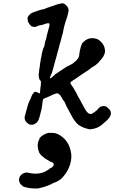

<svg xmlns="http://www.w3.org/2000/svg" viewBox="-20 -730 676 1136"><path d="M269 56Q273 56 283 56Q293 56 300 57Q307 58 310 59Q327 64 342 75Q376 99 391 138Q398 156 401 178Q404 200 399 225Q394 251 381 276Q367 303 344 326Q335 335 329 337Q325 339 323 341Q315 346 298 352Q292 355 289 356Q279 362 271 365Q267 366 263 368Q246 375 236 377Q231 378 226 380Q212 384 205 385Q180 386 154 383Q145 381 128 377Q113 373 113 370Q113 370 109 366Q100 359 98 354Q95 348 93 341Q91 329 96 317Q100 310 105 305Q111 299 119 295Q124 294 124 293.5Q124 293 129 292Q134 291 135 291Q135 289 152 293Q168 297 182 297Q192 298 201 297Q228 295 249 284Q263 277 275 267Q280 263 280 264Q281 265 287 260Q289 258 290 258Q292 258 295 252L296 251V249L297 248Q298 244 298 242Q298 237 293 233Q287 229 285 229Q283 229 275.5 225Q268 221 264 218Q247 209 237 200Q224 190 217 181Q210 170 210 168Q211 167 209 163Q204 152 205 148Q205 146 204 142Q203 138 203 129Q203 113 210 100Q214 91 213.5 90Q213 89 221 80Q227 74 236 69Q251 59 269 56ZM345 -710Q351 -711 355 -710Q361 -708 369 -701Q374 -697 380 -689Q382 -686 383.5 -681.5Q385 -677 386 -671Q386 -661 378 -632Q375 -620 372.5 -615Q370 -610 367.5 -601.5Q365 -593 364 -588Q363 -583 360 -575Q355 -555 354 -547Q354 -541 352 -535Q348 -522 346 -515Q345 -509 343 -502Q341 -494 337 -480Q335 -474 333 -467.5Q331 -461 330 -454.5Q329 -448 327 -443Q324 -434 320 -418Q317 -407 315 -399Q310 -383 308 -374Q306 -367 303 -356Q300 -345 297.5 -335Q295 -325 293 -319.5Q291 -314 290 -309Q288 -299 286 -296Q285 -296 282 -289Q279 -281 278 -277Q274 -268 276 -266Q276 -266 277 -266L284 -270L286 -271Q288 -273 288 -273.5Q288 -274 290 -275Q292 -276 293 -277.5Q294 -279 294 -279.5Q294 -280 298 -282Q305 -286 304 -287Q303 -288 303 -288Q303 -288 327 -304Q351 -320 365 -329Q379 -339 380 -338Q381 -338 388 -342Q390 -344 391 -344Q393 -344 397 -347Q399 -348 399.5 -348Q400 -348 401.5 -349Q403 -350 406.5 -351.5Q410 -353 413 -356Q416 -359 417.5 -360Q419 -361 419 -361.5Q419 -362 422 -364Q427 -367 426 -368Q426 -368 430 -371Q436 -375 436 -378Q436 -379 439 -382Q444 -387 446 -393Q449 -400 449 -408Q449 -411 449 -412Q451 -413 451 -422Q451 -427 452 -428.5Q453 -430 453.5 -434Q454 -438 454.5 -438.5Q455 -439 455.5 -442Q456 -445 457.5 -449.5Q459 -454 458.5 -454Q458 -454 460.5 -459.5Q463 -465 463 -466Q463 -472 475 -483Q491 -498 511 -503Q516 -504 524 -504Q538 -504 549 -501Q565 -496 578 -482Q598 -463 601 -435Q602 -423 600 -417Q600 -417 598 -410Q594 -400 591 -395Q587 -389 580 -380Q575 -375 572 -371Q563 -358 548 -347Q545 -345 541.5 -342Q538 -339 532 -336Q526 -333 523 -331Q513 -324 508 -319Q506 -317 501 -314Q465 -291 424 -262Q420 -260 416 -257Q403 -249 398 -244Q397 -242 397 -240Q396 -235 402 -228Q415 -211 432 -179Q443 -157 445 -153Q447 -151 449.5 -146.5Q452 -142 453 -140Q454 -138 464 -119Q468 -112 470 -108.5Q472 -105 477 -95Q485 -80 492 -71Q501 -59 509 -57Q511 -56 514 -56Q517 -56 518 -56.5Q519 -57 519.5 -56Q520 -55 521 -56Q524 -56 530 -61Q534 -64 534 -64Q536 -64 541 -68Q544 -71 544 -71Q547 -71 553 -78Q555 -80 558 -83Q561 -86 560 -86L563 -89L569 -94Q568 -95 570.5 -96.5Q573 -98 576.5 -99.5Q580 -101 583 -101Q592 -104 601 -102Q603 -101 606 -100Q609 -99 611 -98Q613 -97 613 -96.5Q613 -96 617 -92Q621 -88 623 -87Q626 -85 627 -83Q632 -78 635 -69Q638 -57 633 -45Q625 -26 594 -2Q589 2 586 6Q574 16 558 24Q544 30 533 32Q519 35 510 35Q504 34 499.5 32.5Q495 31 490 30Q477 27 462 19Q456 16 453 14Q445 11 431 -4Q421 -16 413 -28Q411 -32 408 -37Q405 -42 398.5 -54.5Q392 -67 387 -76Q367 -112 367 -116Q367 -117 364.5 -122.5Q362 -128 358.5 -131.5Q355 -135 351.5 -141.5Q348 -148 345.5 -152.5Q343 -157 341 -159Q335 -171 324 -176Q321 -178 317 -178Q314 -178 303 -174Q300 -173 298.5 -172.5Q297 -172 276 -162Q258 -153 248 -150Q240 -147 239 -146Q233 -142 232 -128Q231 -115 225 -81Q223 -71 218 -54Q216 -47 214 -38Q211 -27 208 -20Q202 -6 186 3Q172 11 157 7Q149 5 143 -1Q140 -3 137 -6.5Q134 -10 133 -11Q131 -12 129 -19Q128 -21 127 -23Q126 -25 126 -30.5Q126 -36 126 -39Q129 -52 145 -109Q147 -117 148.5 -118.5Q150 -120 151 -124Q152 -128 152.5 -128Q153 -128 154 -132Q157 -140 158 -141Q158 -141 160 -144Q162 -151 166 -159Q167 -161 167.5 -163Q168 -165 168.5 -165Q169 -165 170 -167Q171 -169 171 -170Q172 -170 174 -174Q174 -175 175 -175Q177 -175 178 -180Q178 -181 179 -181Q180 -181 180.5 -182.5Q181 -184 182 -184Q184 -184 185 -186Q185 -187 186 -186Q189 -185 189 -187Q190 -188 195 -186Q200 -184 206 -181Q216 -176 217 -178Q217 -179 217 -189Q218 -205 220 -217Q222 -223 222 -236V-249L220 -252Q217 -255 214 -260Q211 -265 211 -268Q211 -271 210 -273Q209 -275 209.5 -276Q210 -277 209 -281Q208 -291 210 -298Q210 -302 211 -307Q211 -311 213 -322Q214 -328 216 -341Q216 -343 216 -344Q217 -349 217 -352Q218 -362 221 -377Q222 -382 222 -383.5Q222 -385 224 -391Q226 -397 226 -402.5Q226 -408 234 -438Q237 -447 238 -448Q243 -454 245 -471Q246 -484 252 -497Q254 -502 254 -505.5Q254 -509 256 -516Q261 -536 265 -550Q271 -571 272 -576Q274 -586 272 -590Q269 -594 259 -592Q252 -591 231 -583Q227 -582 223 -581.5Q219 -581 214 -580Q199 -576 197 -573Q195 -571 186 -571Q177 -570 168 -574Q167 -575 164.5 -576.5Q162 -578 160.5 -579.5Q159 -581 159 -581.5Q159 -582 156 -585.5Q153 -589 149.5 -595Q146 -601 146 -602Q144 -604 144 -615Q143 -620 143 -621Q141 -625 149 -637Q155 -644 162 -650Q169 -655 194 -663Q209 -668 216 -670.5Q223 -673 226.5 -673.5Q230 -674 232.5 -674.5Q235 -675 237 -675L260 -684Q260 -684 269 -687Q278 -690 286.5 -693Q295 -696 313 -702Q332 -709 345 -710Z"/></svg>

Font: TT2020 Style E
Style: Italic
Weight: 400
Italic angle: -15°
Version: Version 0.2.000